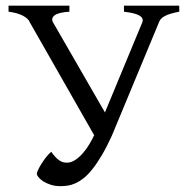

<svg xmlns="http://www.w3.org/2000/svg" viewBox="-20 -635 645 670"><path d="M605.5 -594.2Q572.3 -587.9 555.7 -579.3Q539.1 -570.8 534.7 -557.1L370.6 -162.1Q352.1 -121.6 335 -92.8Q317.9 -64 302 -44.2Q286.1 -24.4 271.5 -12.9Q256.8 -1.5 243.2 4.6Q229.5 10.7 216.6 12.7Q203.6 14.6 190.9 14.6Q171.9 14.6 156.5 9.5Q141.1 4.4 130.6 -2.4Q120.1 -9.3 114.3 -16.8Q108.4 -24.4 108.4 -28.8Q108.4 -31.7 112.1 -40.3Q115.7 -48.8 122.6 -60.1Q129.4 -71.3 138.4 -83.3Q147.5 -95.2 158.7 -105.5Q167 -93.8 174.3 -86.2Q181.6 -78.6 188.2 -74.5Q194.8 -70.3 200.9 -68.8Q207 -67.4 213.9 -67.4Q228.5 -67.4 242.7 -76.9Q256.8 -86.4 269.3 -100.6Q281.7 -114.7 291.7 -131.6Q301.8 -148.4 308.6 -163.1L84 -557.1Q79.6 -569.8 60.1 -580.1Q40.5 -590.3 9.8 -594.2V-615.2H222.2V-594.2Q184.1 -591.8 170.7 -581.5Q157.2 -571.3 165 -557.1L346.2 -242.7L476.6 -557.1Q481.9 -571.3 467.3 -580.3Q452.6 -589.4 412.6 -594.2V-615.2H605.5Z"/></svg>

Font: Gentium Plus
Style: Regular
Weight: 400
Designer: J. Victor Gaultney, Annie Olsen, Iska Routamaa
Foundry: SIL International
Version: Version 1.510